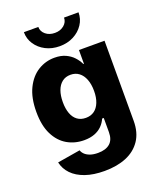

<svg xmlns="http://www.w3.org/2000/svg" viewBox="-173 -866 981 1185"><g transform="rotate(-20 317.0 -273.0)"><path d="M306.6 214.8Q233.9 214.8 180.7 196.3Q127.4 177.7 95.2 144.3Q63 110.8 53.7 66.9L203.6 42Q208.5 57.1 221.4 69.3Q234.4 81.5 255.4 88.9Q276.4 96.2 306.2 96.2Q356.9 96.2 384.5 72.3Q412.1 48.3 412.1 -1V-94.7H401.4Q390.6 -69.3 370.8 -49.3Q351.1 -29.3 321.8 -18.1Q292.5 -6.8 252.9 -6.8Q191.9 -6.8 142.1 -35.6Q92.3 -64.5 63 -123.3Q33.7 -182.1 33.7 -271.5Q33.7 -363.8 64 -425.3Q94.2 -486.8 144 -517.6Q193.8 -548.3 252.4 -548.3Q294.4 -548.3 324.7 -534.4Q355 -520.5 375.5 -498.3Q396 -476.1 407.7 -450.7H411.6V-541H579.6V-14.6Q579.6 61.5 545.2 112.8Q510.7 164.1 449.5 189.5Q388.2 214.8 306.6 214.8ZM309.6 -132.8Q342.3 -132.8 365.2 -149.4Q388.2 -166 400.6 -197.5Q413.1 -229 413.1 -272.5Q413.1 -316.4 400.6 -348.4Q388.2 -380.4 365.2 -397.9Q342.3 -415.5 309.6 -415.5Q276.9 -415.5 254.2 -397.7Q231.4 -379.9 219.7 -347.9Q208 -315.9 208 -272.5Q208 -229 219.7 -197.5Q231.4 -166 254.2 -149.4Q276.9 -132.8 309.6 -132.8ZM309.6 -603.5Q258.3 -603.5 217.8 -624.5Q177.2 -645.5 153.6 -681.2Q129.9 -716.8 129.9 -760.7H224.6Q224.6 -731 248.8 -710.9Q272.9 -690.9 309.6 -690.9Q345.2 -690.9 369.4 -710.9Q393.6 -731 393.6 -760.7H488.8Q488.8 -716.8 465.1 -681.2Q441.4 -645.5 400.9 -624.5Q360.4 -603.5 309.6 -603.5Z"/></g></svg>

Font: Inter 17pt ExtraBold
Style: Regular
Weight: 800
Version: Version 4.001;git-66647c0bb